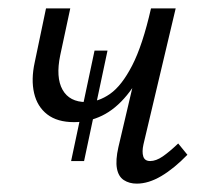

<svg xmlns="http://www.w3.org/2000/svg" viewBox="-20 -434 496 459"><path d="M157 -142Q117 -142 93 -160.5Q69 -179 61.5 -211.5Q54 -244 63 -285L90 -414H148L124 -302Q113 -249 129.5 -219.5Q146 -190 186 -190Q215 -190 243 -209.5Q271 -229 296 -277.5Q321 -326 341 -414H370Q355 -343 333 -291.5Q311 -240 283.5 -206.5Q256 -173 224 -157.5Q192 -142 157 -142ZM307 5Q289 5 276 -3.5Q263 -12 259.5 -31.5Q256 -51 263 -82L341 -414H400L323 -89Q319 -71 322.5 -60Q326 -49 339 -49Q353 -49 369 -60Q385 -71 406 -91L428 -64Q396 -31 365.5 -13Q335 5 307 5ZM150 -49 206 -313H237L181 -49Z"/></svg>

Font: Ysabeau
Style: Italic
Weight: 400
Italic angle: -12°
Designer: Christian Thalmann (Catharsis Fonts)
Version: Version 2.000;gftools[0.9.27.dev2+g8671c4b]